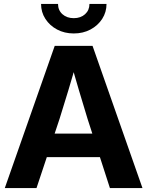

<svg xmlns="http://www.w3.org/2000/svg" viewBox="-20 -962 753 982"><path d="M4.5 0 259.9 -727.5H453.3L708.7 0H542.2L427.8 -354.1Q406.6 -423.7 384.5 -497.8Q362.4 -571.9 336.5 -665.8H377.7Q351.3 -571.9 328.9 -497.8Q306.6 -423.7 284.6 -354.1L166.7 0ZM166.6 -158.5V-278.8H546.8V-158.5ZM357.4 -790.9Q309.9 -790.9 272.1 -811Q234.2 -831.2 212.1 -865.5Q190 -899.7 190 -941.8H276.8Q276.8 -909.7 299.3 -889.4Q321.9 -869.1 357.3 -869.1Q392.7 -869.1 415.1 -889.4Q437.5 -909.7 437.5 -941.8H524.8Q524.8 -899.8 502.7 -865.5Q480.5 -831.2 442.7 -811Q404.9 -790.9 357.4 -790.9Z"/></svg>

Font: Inter Khmer Looped
Style: Regular
Weight: 400
Designer: Rasmus Andersson, Sovichet Tep
Foundry: Anagata Design
Version: Version 1.000